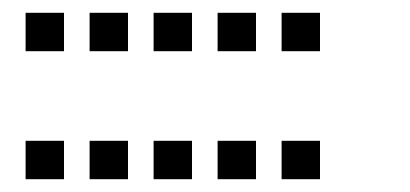

<svg xmlns="http://www.w3.org/2000/svg" viewBox="-20 -500 640 300"><path d="M21 -480Q20 -480 20 -480Q20 -480 20 -479V-421Q20 -420 20 -420Q20 -420 21 -420H79Q80 -420 80 -420Q80 -420 80 -421V-479Q80 -480 80 -480Q80 -480 79 -480ZM121 -480Q120 -480 120 -480Q120 -480 120 -479V-421Q120 -420 120 -420Q120 -420 121 -420H179Q180 -420 180 -420Q180 -420 180 -421V-479Q180 -480 180 -480Q180 -480 179 -480ZM221 -480Q220 -480 220 -480Q220 -480 220 -479V-421Q220 -420 220 -420Q220 -420 221 -420H279Q280 -420 280 -420Q280 -420 280 -421V-479Q280 -480 280 -480Q280 -480 279 -480ZM321 -480Q320 -480 320 -480Q320 -480 320 -479V-421Q320 -420 320 -420Q320 -420 321 -420H379Q380 -420 380 -420Q380 -420 380 -421V-479Q380 -480 380 -480Q380 -480 379 -480ZM421 -480Q420 -480 420 -480Q420 -480 420 -479V-421Q420 -420 420 -420Q420 -420 421 -420H479Q480 -420 480 -420Q480 -420 480 -421V-479Q480 -480 480 -480Q480 -480 479 -480ZM21 -280Q20 -280 20 -280Q20 -280 20 -279V-221Q20 -220 20 -220Q20 -220 21 -220H79Q80 -220 80 -220Q80 -220 80 -221V-279Q80 -280 80 -280Q80 -280 79 -280ZM121 -280Q120 -280 120 -280Q120 -280 120 -279V-221Q120 -220 120 -220Q120 -220 121 -220H179Q180 -220 180 -220Q180 -220 180 -221V-279Q180 -280 180 -280Q180 -280 179 -280ZM221 -280Q220 -280 220 -280Q220 -280 220 -279V-221Q220 -220 220 -220Q220 -220 221 -220H279Q280 -220 280 -220Q280 -220 280 -221V-279Q280 -280 280 -280Q280 -280 279 -280ZM321 -280Q320 -280 320 -280Q320 -280 320 -279V-221Q320 -220 320 -220Q320 -220 321 -220H379Q380 -220 380 -220Q380 -220 380 -221V-279Q380 -280 380 -280Q380 -280 379 -280ZM421 -280Q420 -280 420 -280Q420 -280 420 -279V-221Q420 -220 420 -220Q420 -220 421 -220H479Q480 -220 480 -220Q480 -220 480 -221V-279Q480 -280 480 -280Q480 -280 479 -280Z"/></svg>

Font: Doto Medium
Style: Regular
Weight: 500
Monospace: yes
Version: Version 1.000